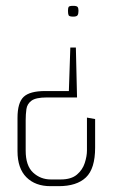

<svg xmlns="http://www.w3.org/2000/svg" viewBox="-20 -490 417 658"><path d="M231 -470Q243 -470 246 -466Q249 -462 249 -453Q249 -443 246 -438Q243 -433 231 -433Q217 -433 215 -438Q213 -443 213 -453Q213 -462 215 -466Q217 -470 231 -470ZM240 -327 244 -156H140Q103 -156 88 -145Q73 -134 70.5 -116Q68 -98 68 -78V26Q68 78 93.5 101.5Q119 125 154 125H188Q224 125 243.5 108.5Q263 92 270.5 68.5Q278 45 278 26V-87L306 -82V16Q306 88 274.5 118Q243 148 181 148H153Q101 148 70.5 117.5Q40 87 40 28V-86Q40 -138 61 -158Q82 -178 135 -178H216L221 -327Z"/></svg>

Font: Smooch Sans ExtraLight
Style: Regular
Weight: 200
Designer: Robert E. Leuschke
Foundry: Robert E. Leuschke
Version: Version 1.010; ttfautohint (v1.8.3)